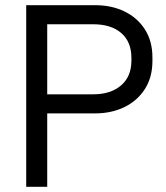

<svg xmlns="http://www.w3.org/2000/svg" viewBox="-20 -720 641 740"><path d="M162 0H81V-700H347.2Q410.2 -700 460 -675.8Q509.8 -651.5 538.6 -606.5Q567.5 -561.5 567.5 -497.8V-485.2Q567.5 -421.8 538 -376.2Q508.5 -330.8 458.8 -306.9Q409 -283 347.2 -283H162ZM162 -626.5V-356.5H338.8Q406.8 -356.5 446.6 -390.8Q486.5 -425 486.5 -486.5V-496.5Q486.5 -558.8 447.4 -592.6Q408.2 -626.5 338.8 -626.5Z"/></svg>

Font: Space Grotesk Variable Light
Style: Regular
Weight: 300
Designer: Florian Karsten
Foundry: Florian Karsten
Version: Version 2.000